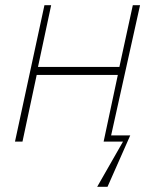

<svg xmlns="http://www.w3.org/2000/svg" viewBox="-20 -548 592 743"><path d="M356 175 456 0H381L436 -258H122L67 0H38L152 -528H178L127 -289H442L494 -528H522L410 -24H484L396 175Z"/></svg>

Font: Noto Sans Disp Thin
Style: Italic
Weight: 100
Italic angle: -12°
Designer: Monotype Design Team
Foundry: Monotype Imaging Inc.
Version: Version 2.000;GOOG;noto-source:20170915:90ef993387c0